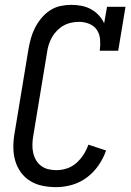

<svg xmlns="http://www.w3.org/2000/svg" viewBox="-20 -763 540 791"><path d="M212 8Q183 8 155.5 2.5Q128 -3 105 -17Q82 -31 66 -53Q50 -75 42.5 -101.5Q35 -128 35 -157Q35 -186 40 -214L97 -559Q101 -582 107 -604Q113 -626 123.5 -647Q134 -668 149.5 -687Q165 -706 185 -719.5Q205 -733 228 -738Q251 -743 273 -743Q295 -743 316 -739Q337 -735 355 -725Q373 -715 387 -700Q401 -685 409 -667L421 -735H497L467 -554H391Q394 -576 392.5 -598.5Q391 -621 380 -638.5Q369 -656 348.5 -664.5Q328 -673 306 -673Q290 -673 273.5 -669.5Q257 -666 242.5 -658Q228 -650 215.5 -637.5Q203 -625 194.5 -610Q186 -595 181 -579.5Q176 -564 174 -548L117 -203Q114 -186 113.5 -168.5Q113 -151 116.5 -134.5Q120 -118 128 -104Q136 -90 149 -80Q162 -70 178.5 -66Q195 -62 212 -62Q234 -62 255.5 -69Q277 -76 294.5 -91.5Q312 -107 324.5 -126.5Q337 -146 344 -167L417 -143Q406 -111 386 -82Q366 -53 338 -32Q310 -11 277 -1.5Q244 8 212 8Z"/></svg>

Font: Iosevka Gothic
Style: Italic
Weight: 400
Italic angle: -9°
Monospace: yes
Designer: Belleve Invis
Foundry: Belleve Invis
Version: Version 15.5.1; ttfautohint (v1.8.4)